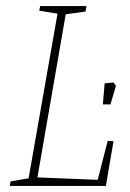

<svg xmlns="http://www.w3.org/2000/svg" viewBox="-20 -611 428 631"><path d="M353 -147 328 0H12L15 -15L74 -25L169 -566L109 -576L112 -591H264L261 -573L196 -564L103 -28L301 -20L334 -148ZM324 -337 353 -340 361 -329 343 -268H318Z"/></svg>

Font: Grenze Thin
Style: Italic
Weight: 250
Italic angle: -10°
Designer: Renata Polastri
Foundry: Omnibus-Type
Version: Version 1.002; ttfautohint (v1.8)